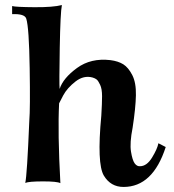

<svg xmlns="http://www.w3.org/2000/svg" viewBox="-20 -724 688 760"><path d="M636 -142Q585 16 469 16Q418 16 391 -29Q363 -76 381 -266Q384 -315 384 -343.5Q384 -372 376.5 -388Q369 -404 363 -409Q357 -414 347 -417Q312 -427 279 -401.5Q246 -376 230 -346L214 -315Q208 -200 219 1Q206 -6 150.5 -6Q95 -6 80 0Q87 -29 96 -246Q100 -293 97.5 -454Q95 -615 84 -650Q78 -670 28 -668V-700Q43 -696 116.5 -695.5Q190 -695 225 -704Q219 -675 216.5 -533.5Q214 -392 216 -372Q230 -415 285 -455Q340 -495 417 -486Q448 -482 468 -469.5Q488 -457 503.5 -427Q519 -397 518 -347Q517 -297 505 -219Q493 -158 498.5 -124Q504 -90 513 -77.5Q522 -65 534 -66Q561 -66 582 -100.5Q603 -135 607 -157Z"/></svg>

Font: GFS Artemisia
Style: Bold
Weight: 700
Designer: Designed by Takis Katsoulidis.
Foundry: Designed by Takis Katsoulidis.
Version: Version 1.0